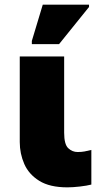

<svg xmlns="http://www.w3.org/2000/svg" viewBox="-20 -796 444 826"><path d="M270 10Q194 10 149 -18Q104 -46 84.5 -90.5Q65 -135 65 -185V-553H256V-225Q256 -175 273.5 -158.5Q291 -142 314 -142Q331 -142 344 -144.5Q357 -147 373 -151V-2Q354 3 323.5 6.5Q293 10 270 10ZM117 -606V-620L164 -776H363V-766L234 -606Z"/></svg>

Font: Noto Sans Black
Style: Regular
Weight: 900
Designer: Monotype Design Team
Foundry: Monotype Imaging Inc.
Version: Version 2.007